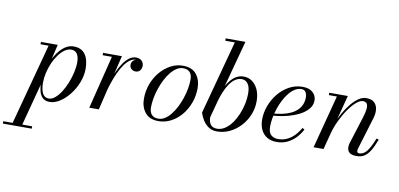

<svg xmlns="http://www.w3.org/2000/svg" viewBox="-181 -1033 3253 1566"><g transform="rotate(10 1446.0 -250.0)"><path d="M-22 250 163 -440.5H96V-460H235L195.5 -291.5L173 -213L167 -162L58 250ZM-94.5 250V230.5H145V250ZM238 -16Q264 -16 289.8 -37.5Q315.5 -59 338.2 -94.5Q361 -130 378.5 -173.8Q396 -217.5 406.2 -262.8Q416.5 -308 416.5 -347.5Q416.5 -391.5 400.2 -416.2Q384 -441 351.5 -441Q323.5 -441 297 -422.2Q270.5 -403.5 247.5 -372Q224.5 -340.5 207 -300.8Q189.5 -261 179.8 -218.5Q170 -176 170 -136Q170 -81.5 186.2 -48.8Q202.5 -16 238 -16ZM249.5 10Q212.5 10 191.8 -10Q171 -30 162.5 -63Q154 -96 154 -134.5Q154 -169 161.2 -207.2Q168.5 -245.5 182 -283Q195.5 -320.5 214.5 -354.2Q233.5 -388 257.2 -414Q281 -440 308.2 -455Q335.5 -470 366 -470Q431 -470 462 -426.2Q493 -382.5 493 -307.5Q493 -250 471 -193.8Q449 -137.5 413.2 -91.5Q377.5 -45.5 334.5 -17.8Q291.5 10 249.5 10Z M577.5 0 687 -440.5H610.5V-460H766.5L656.5 0ZM681 -152.5Q690 -193 704 -237Q718 -281 736.5 -322.2Q755 -363.5 777.8 -396.8Q800.5 -430 826.8 -449.8Q853 -469.5 882 -469.5Q912.5 -469.5 929.8 -452.8Q947 -436 947 -411.5Q947 -388.5 934 -372.5Q921 -356.5 898 -356.5Q876.5 -356.5 862.2 -369.5Q848 -382.5 848 -403.5Q848 -423.5 861.5 -437.5Q875 -451.5 898.5 -451.5Q919.5 -451.5 932.8 -440.8Q946 -430 946 -411.5H926.5Q926.5 -427.5 915.2 -439Q904 -450.5 883 -450.5Q855.5 -450.5 831 -431.2Q806.5 -412 785.2 -379.8Q764 -347.5 746.2 -308.2Q728.5 -269 715 -228.5Q701.5 -188 692.5 -152.5Z M1152 10Q1076.5 10 1040 -36Q1003.5 -82 1003.5 -149.5Q1003.5 -215 1025.2 -273Q1047 -331 1084.8 -375.2Q1122.5 -419.5 1170.5 -444.8Q1218.5 -470 1271.5 -470Q1347.5 -470 1383.8 -423.8Q1420 -377.5 1420 -310Q1420 -244.5 1398.2 -186.5Q1376.5 -128.5 1339 -84.2Q1301.5 -40 1253.2 -15Q1205 10 1152 10ZM1147 -9.5Q1174.5 -9.5 1200 -25.5Q1225.5 -41.5 1248.2 -69.5Q1271 -97.5 1289.8 -133.8Q1308.5 -170 1322.2 -210.5Q1336 -251 1343.5 -292Q1351 -333 1351 -370Q1351 -407 1332.8 -428.5Q1314.5 -450 1276.5 -450Q1249 -450 1223.5 -434Q1198 -418 1175.2 -390Q1152.5 -362 1133.8 -325.8Q1115 -289.5 1101.2 -249Q1087.5 -208.5 1080 -167.5Q1072.5 -126.5 1072.5 -89.5Q1072.5 -52.5 1090.8 -31Q1109 -9.5 1147 -9.5Z M1635.5 10Q1595 10 1566.2 -9.2Q1537.5 -28.5 1518.8 -58.5Q1500 -88.5 1490 -120L1654 -730.5H1575V-750H1738.5L1562 -94.5Q1562 -58 1578.5 -35Q1595 -12 1632.5 -12Q1667 -12 1697.8 -32.2Q1728.5 -52.5 1753.2 -86.5Q1778 -120.5 1796 -162.8Q1814 -205 1823.8 -250.2Q1833.5 -295.5 1833.5 -337Q1833.5 -392.5 1813.8 -419Q1794 -445.5 1763.5 -445.5Q1733 -445.5 1708 -428.2Q1683 -411 1662.5 -380.8Q1642 -350.5 1626 -311.8Q1610 -273 1598 -230H1580.5Q1597 -285 1617 -329.2Q1637 -373.5 1660.8 -404.8Q1684.5 -436 1712.8 -452.5Q1741 -469 1773 -469Q1834.5 -469 1873.5 -418.8Q1912.5 -368.5 1912.5 -287.5Q1912.5 -229 1890.5 -175.5Q1868.5 -122 1830 -80.2Q1791.5 -38.5 1741.5 -14.2Q1691.5 10 1635.5 10Z M2130.5 10Q2082.5 10 2049.5 -10.2Q2016.5 -30.5 1999.5 -66.5Q1982.5 -102.5 1982.5 -150Q1982.5 -207.5 2003.5 -264.2Q2024.5 -321 2062.5 -367.5Q2100.5 -414 2151.8 -442Q2203 -470 2263 -470Q2317 -470 2346.8 -443.2Q2376.5 -416.5 2376.5 -377Q2376.5 -336 2348.5 -303.8Q2320.5 -271.5 2274 -248.8Q2227.5 -226 2171 -212.8Q2114.5 -199.5 2057.5 -196V-213Q2100.5 -216.5 2137.8 -224.5Q2175 -232.5 2205.2 -246.5Q2235.5 -260.5 2257.2 -281Q2279 -301.5 2290.8 -328.8Q2302.5 -356 2302.5 -391Q2302.5 -414.5 2291.8 -432.2Q2281 -450 2256 -450Q2227.5 -450 2201.8 -434Q2176 -418 2153.8 -390.2Q2131.5 -362.5 2113.5 -327.5Q2095.5 -292.5 2082.8 -253.8Q2070 -215 2063.2 -176.8Q2056.5 -138.5 2056.5 -105Q2056.5 -55 2079.8 -35.2Q2103 -15.5 2138 -15.5Q2177.5 -15.5 2211 -31.2Q2244.5 -47 2271.5 -75Q2298.5 -103 2319 -139.5L2336.5 -129Q2317 -91 2287.2 -59.5Q2257.5 -28 2218.2 -9Q2179 10 2130.5 10Z M2792 10Q2753 10 2733.5 -5Q2714 -20 2714 -52Q2714 -62.5 2716 -72.8Q2718 -83 2720.5 -89.5L2789.5 -308Q2801.5 -346.5 2805.8 -376.5Q2810 -406.5 2801.2 -423.5Q2792.5 -440.5 2766.5 -440.5Q2743 -440.5 2712.5 -414.5Q2682 -388.5 2651 -344.5Q2620 -300.5 2593.8 -245.5Q2567.5 -190.5 2552 -133H2538Q2549 -174.5 2567.8 -220.8Q2586.5 -267 2611.5 -311Q2636.5 -355 2665.8 -391Q2695 -427 2726.5 -448.2Q2758 -469.5 2789.5 -469.5Q2833 -469.5 2855.8 -448.8Q2878.5 -428 2882.8 -393.8Q2887 -359.5 2875 -319.5L2794 -52.5Q2792.5 -48 2791.8 -43.2Q2791 -38.5 2791 -34.5Q2791 -27 2795.2 -21.2Q2799.5 -15.5 2810 -15.5Q2845 -15.5 2871.8 -49.2Q2898.5 -83 2929 -159.5L2947.5 -153Q2926 -95.5 2904.2 -59.5Q2882.5 -23.5 2855.8 -6.8Q2829 10 2792 10ZM2435 0 2550.5 -440.5H2484V-460H2637.5L2517.5 0Z"/></g></svg>

Font: Bodoni Moda 11pt
Style: Italic
Weight: 400
Italic angle: -13°
Version: Version 2.004